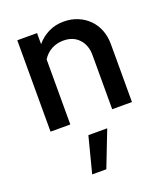

<svg xmlns="http://www.w3.org/2000/svg" viewBox="-144 -613 864 995"><g transform="rotate(-20 288.0 -115.5)"><path d="M65 0ZM65 0V-504H174V-443Q202 -476 239.5 -494.5Q277 -513 323 -513Q365 -513 400 -498.5Q435 -484 460.5 -458.5Q486 -433 500 -397.5Q514 -362 514 -320V0H405V-299Q405 -353 373.5 -387Q342 -421 288 -421Q252 -421 222.5 -405Q193 -389 174 -359V0ZM243 84H347L270 282H192Z"/></g></svg>

Font: Rosa Sans Medium
Style: Regular
Weight: 500
Designer: Pentagram / MCKL
Foundry: Pentagram / MCKL
Version: Version 1.005;September 16, 2019;FontCreator 11.5.0.2425 64-